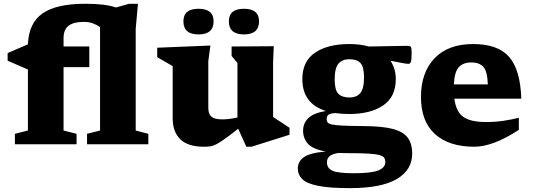

<svg xmlns="http://www.w3.org/2000/svg" viewBox="-20 -765 2826 1018"><path d="M317 -73 386 -55.5V0H59V-55.5L128 -73V-396.5L20.5 -443V-483.5L128 -530Q132.5 -643.5 206 -694.2Q279.5 -745 432 -745Q484.5 -745 523.5 -740.5Q562.5 -736 595.5 -725.5L664.5 -745H711.5L699.5 -612V-73L766.5 -55.5V0H441.5V-55.5L510.5 -73V-621Q493.5 -633.5 472.2 -641.2Q451 -649 423.5 -649Q370.5 -649 343.8 -628.5Q317 -608 317 -563V-518.5H453.5V-409H317Z M1084.5 -193Q1084.5 -160.5 1101.2 -146.2Q1118 -132 1158.5 -132Q1193.5 -132 1239 -142V-431L1208 -468.5V-518.5L1431.5 -520L1428 -437V-145Q1434 -141 1450.8 -129.8Q1467.5 -118.5 1486 -106.5Q1504.5 -94.5 1515 -87.5V-50.5L1313.5 13H1286L1243 -82.5Q1199 -48 1171.8 -28.5Q1144.5 -9 1126.8 0Q1109 9 1094.5 11Q1080 13 1061 13Q977 13 936.2 -26.2Q895.5 -65.5 895.5 -139V-414.5L813.5 -462V-512L1095.5 -523.5L1084.5 -441.5ZM1032.5 -582.5Q952.5 -582.5 952.5 -652Q952.5 -718.5 1032.5 -718.5Q1112.5 -718.5 1112.5 -652Q1112.5 -582.5 1032.5 -582.5ZM1273.5 -582.5Q1193.5 -582.5 1193.5 -652Q1193.5 -718.5 1273.5 -718.5Q1353.5 -718.5 1353.5 -652Q1353.5 -582.5 1273.5 -582.5Z M1831.5 -160.5Q1791.5 -160.5 1758 -165.5Q1731.5 -164 1721.8 -156.8Q1712 -149.5 1712 -135Q1712 -124 1716.2 -116.8Q1720.5 -109.5 1738.8 -105.2Q1757 -101 1797.2 -99Q1837.5 -97 1909.5 -96.5Q2005 -96 2061 -81.8Q2117 -67.5 2141.2 -35.8Q2165.5 -4 2165.5 49.5Q2165.5 136.5 2083.5 184.5Q2001.5 232.5 1835 232.5Q1726 232.5 1666 220.2Q1606 208 1582.5 184.5Q1559 161 1559 128Q1559 91 1591.8 68Q1624.5 45 1707.5 38.5Q1638 26 1612.5 -3Q1587 -32 1587 -71.5Q1587 -112 1615 -139Q1643 -166 1708 -176.5Q1583 -215.5 1583 -346Q1583 -440 1650.5 -485.8Q1718 -531.5 1831.5 -531.5Q1889 -531.5 1935.5 -518.5Q1974 -519 2014.8 -519.8Q2055.5 -520.5 2089.2 -521.2Q2123 -522 2140.5 -522Q2155 -522 2158.8 -515.5Q2162.5 -509 2162.5 -486.5Q2162.5 -450 2158.8 -438.2Q2155 -426.5 2146.5 -426.5Q2138.5 -426.5 2117 -430Q2095.5 -433.5 2050 -443Q2078.5 -401.5 2078.5 -346Q2078.5 -251.5 2011.5 -206Q1944.5 -160.5 1831.5 -160.5ZM1835 -248Q1869 -248 1889.5 -270.5Q1910 -293 1910 -355.5Q1910 -410.5 1891.2 -430.8Q1872.5 -451 1831 -451Q1796 -451 1775.2 -428.2Q1754.5 -405.5 1754.5 -343Q1754.5 -288 1773.8 -268Q1793 -248 1835 -248ZM1713.5 95.5Q1713.5 127 1742.5 140.2Q1771.5 153.5 1855.5 153.5Q1949.5 153.5 1986.2 138.5Q2023 123.5 2023 94.5Q2023 81.5 2017.8 72.5Q2012.5 63.5 1993.5 57.8Q1974.5 52 1934 49.5Q1893.5 47 1823.5 47Q1798 47 1775 46Q1741.5 51 1727.5 63.2Q1713.5 75.5 1713.5 95.5Z M2489 -531.5Q2620 -531.5 2679.5 -463.2Q2739 -395 2744 -242H2389Q2398 -172 2437 -145Q2476 -118 2555.5 -118Q2607.5 -118 2649.8 -124.5Q2692 -131 2731 -140.5V-76.5Q2657 -28.5 2599.2 -7.8Q2541.5 13 2495 13Q2360.5 13 2286.2 -54.2Q2212 -121.5 2212 -251Q2212 -380.5 2284 -456Q2356 -531.5 2489 -531.5ZM2479.5 -434Q2435.5 -434 2412.5 -408.8Q2389.5 -383.5 2386.5 -317.5H2566.5Q2564 -388.5 2542.2 -411.2Q2520.5 -434 2479.5 -434Z"/></svg>

Font: Newsreader 6pt
Style: Bold
Weight: 700
Designer: Hugues Gentile
Foundry: Production Type
Version: Version 1.003; ttfautohint (v1.8.3)